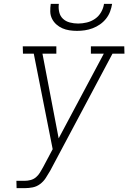

<svg xmlns="http://www.w3.org/2000/svg" viewBox="-20 -975 665 995"><path d="M66 0 65 -38H109Q123 -38 138.5 -42Q154 -46 166.5 -56.5Q179 -67 187 -80.5Q195 -94 203 -108L253 -202L155 -697H99L98 -735H272V-697H200L284 -258L518 -697H451V-735H624L625 -697H563L240 -90Q229 -71 217 -52.5Q205 -34 187.5 -21Q170 -8 149.5 -4Q129 0 109 0ZM379 -815Q359 -815 339.5 -818Q320 -821 303 -828.5Q286 -836 272 -848.5Q258 -861 249.5 -878Q241 -895 240.5 -915Q240 -935 243 -955H285Q282 -933 287 -912Q292 -891 306.5 -877.5Q321 -864 342 -858.5Q363 -853 385 -853Q407 -853 430 -858.5Q453 -864 472.5 -877.5Q492 -891 504 -912Q516 -933 519 -955H561Q558 -935 550.5 -915Q543 -895 529.5 -878Q516 -861 498 -848.5Q480 -836 460 -828.5Q440 -821 419.5 -818Q399 -815 379 -815Z"/></svg>

Font: Iosevka Etoile Extralight
Style: Italic
Weight: 200
Italic angle: -9°
Designer: Belleve Invis
Foundry: Belleve Invis
Version: Version 22.1.2; ttfautohint (v1.8.4)